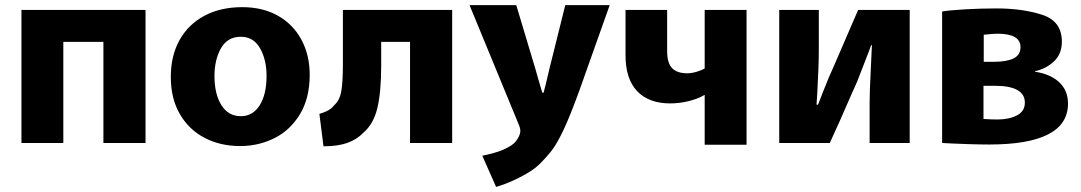

<svg xmlns="http://www.w3.org/2000/svg" viewBox="-20 -532 4235 752"><path d="M64 -493H550V28H385V-368H228V28H64Z M920 40Q843 40 781.5 8Q720 -24 684.5 -85Q649 -146 649 -231Q649 -314 683.5 -375.5Q718 -437 781 -470.5Q844 -504 929 -504Q1008 -504 1067.5 -471Q1127 -438 1160 -377.5Q1193 -317 1193 -239Q1193 -148 1155 -85Q1117 -22 1055 9Q993 40 921 40ZM924 -77Q970 -77 997 -119.5Q1024 -162 1024 -235Q1024 -298 998.5 -343Q973 -388 923 -388Q871 -388 845.5 -343Q820 -298 820 -234Q820 -164 847 -120.5Q874 -77 923 -77Z M1751 -493V28H1586V-368H1473V-274Q1473 -172 1458 -109Q1443 -46 1403 -12Q1377 15 1339.5 28Q1302 41 1247 41L1231 -86Q1273 -98 1288 -119Q1310 -138 1316.5 -173.5Q1323 -209 1323 -282V-493Z M2077 -262 2086 -230 2104 -169H2109Q2115 -189 2132 -263L2194 -512H2368L2249 -177Q2213 -78 2188 -25Q2163 28 2143.5 54Q2124 80 2093 111Q2068 136 2017 162Q1966 188 1923 200L1869 78Q1889 74 1916 66.5Q1943 59 1960 50Q1979 41 1990.5 31.5Q2002 22 2011 5Q2018 -9 2018 -19Q2018 -30 2011 -46L1819 -512H2002Z M2593 -331Q2593 -286 2612 -265.5Q2631 -245 2672 -245Q2689 -245 2709 -251Q2729 -257 2740 -264V-493H2904V35H2740V-160H2739Q2714 -145 2677.5 -136Q2641 -127 2605 -127Q2521 -127 2475.5 -175Q2430 -223 2430 -315V-493H2593Z M3187 -337Q3187 -275 3181 -167L3178 -122H3184L3205 -176Q3229 -237 3245 -271L3341 -493H3543V28H3386V-129Q3386 -168 3390 -248Q3391 -260 3395 -355H3392Q3385 -336 3384 -333L3339 -217Q3333 -202 3319 -172Q3265 -47 3230 28H3032V-493H3187Z M3670 -487Q3700 -492 3760 -495.5Q3820 -499 3883 -499Q3985 -499 4062 -474Q4139 -449 4139 -369Q4139 -321 4108.5 -292Q4078 -263 4034 -253V-251Q4094 -242 4128.5 -210Q4163 -178 4163 -126Q4163 34 3854 34Q3818 34 3773 32.5Q3728 31 3708 30L3670 28ZM3873 -290Q3924 -290 3950.5 -303.5Q3977 -317 3977 -347Q3977 -400 3887 -400Q3871 -400 3833 -396V-290ZM3832 -66Q3864 -64 3886 -64Q3932 -64 3963 -80Q3994 -96 3994 -130Q3994 -196 3876 -196H3832Z"/></svg>

Font: BM Euljiro oraeorae
Style: Regular
Weight: 400
Designer: Bongjin Kim; Bomjun Kim; Myungsoo Han; Hyesun Chae; Mikyoung Jeong; Wujin Sim; Minjae Kang; Suwha Jang;
Foundry: Sandoll Inc.
Version: Version 1.000;hotconv 1.0.109;makeexe 2.5.65596